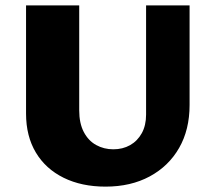

<svg xmlns="http://www.w3.org/2000/svg" viewBox="-20 -678 798 715"><path d="M373 17Q284 17 217 -16Q150 -49 113.5 -110Q77 -171 77 -255V-658H275V-267Q275 -219 292 -186.5Q309 -154 338 -138Q367 -122 402 -122Q437 -122 464.5 -137.5Q492 -153 508 -182Q524 -211 524 -251V-658H686V-287Q686 -195 647 -127Q608 -59 537.5 -21Q467 17 373 17Z"/></svg>

Font: Ysabeau Office Black
Style: Regular
Weight: 900
Designer: Christian Thalmann (Catharsis Fonts)
Version: Version 2.001;gftools[0.9.30]; featfreeze: tnum,lnum,ss02